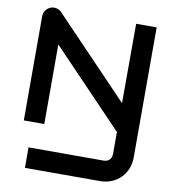

<svg xmlns="http://www.w3.org/2000/svg" viewBox="-103 -799 1054 1172"><g transform="rotate(10 424.0 -213.0)"><path d="M774 -700H647L646 -208L183 -691C165 -710 137 -715 113 -705C90 -695 74 -672 74 -646V0H201V-493L646 -29V106C646 138 627 157 596 157H131V284H596C699 284 774 208 774 106Z"/></g></svg>

Font: Audiowide
Style: Regular
Weight: 400
Designer: Astigmatic (AOETI)
Foundry: Astigmatic (AOETI)
Version: Version 1.002